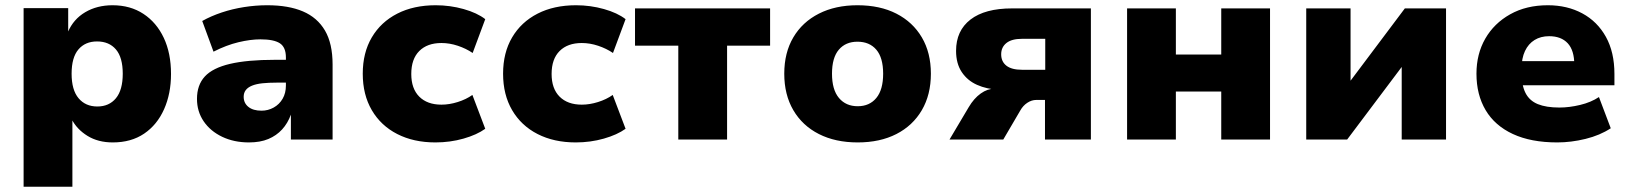

<svg xmlns="http://www.w3.org/2000/svg" viewBox="-20 -532 6218 732"><path d="M70 180V-501H240V-410H239Q260 -459 305 -485.5Q350 -512 409 -512Q477 -512 527 -479Q577 -446 604.5 -387.5Q632 -329 632 -250Q632 -175 605.5 -115.5Q579 -56 529.5 -22.5Q480 11 410 11Q354 11 313.5 -14Q273 -39 253 -78H256V180ZM351 -126Q396 -126 422 -157.5Q448 -189 448 -251Q448 -313 422 -343.5Q396 -374 350 -374Q305 -374 279 -343.5Q253 -313 253 -251Q253 -189 279.5 -157.5Q306 -126 351 -126Z M929 11Q872 11 827 -10.5Q782 -32 756.5 -69.5Q731 -107 731 -155Q731 -208 761 -240.5Q791 -273 857 -288.5Q923 -304 1029 -304H1091V-217H1036Q1004 -217 980.5 -214.5Q957 -212 941 -205.5Q925 -199 917 -188.5Q909 -178 909 -163Q909 -139 927 -124.5Q945 -110 977 -110Q1002 -110 1023.5 -122Q1045 -134 1057.5 -155.5Q1070 -177 1070 -206V-313Q1070 -352 1047 -367Q1024 -382 973 -382Q935 -382 889 -371Q843 -360 794 -335L751 -452Q785 -471 825.5 -484.5Q866 -498 910.5 -505Q955 -512 999 -512Q1080 -512 1135 -488.5Q1190 -465 1219 -415.5Q1248 -366 1248 -286V0H1089V-95Q1077 -62 1055.5 -38.5Q1034 -15 1003 -2Q972 11 929 11Z M1640 11Q1557 11 1494.5 -21Q1432 -53 1397.5 -112Q1363 -171 1363 -251Q1363 -331 1397.5 -389.5Q1432 -448 1494.5 -480Q1557 -512 1641 -512Q1696 -512 1747.5 -497.5Q1799 -483 1830 -459L1782 -330Q1757 -347 1725.5 -357.5Q1694 -368 1663 -368Q1609 -368 1578.5 -337.5Q1548 -307 1548 -250Q1548 -194 1578.5 -163.5Q1609 -133 1663 -133Q1693 -133 1725 -143Q1757 -153 1781 -170L1830 -41Q1798 -18 1747 -3.5Q1696 11 1640 11Z M2175 11Q2092 11 2029.5 -21Q1967 -53 1932.5 -112Q1898 -171 1898 -251Q1898 -331 1932.5 -389.5Q1967 -448 2029.5 -480Q2092 -512 2176 -512Q2231 -512 2282.5 -497.5Q2334 -483 2365 -459L2317 -330Q2292 -347 2260.5 -357.5Q2229 -368 2198 -368Q2144 -368 2113.5 -337.5Q2083 -307 2083 -250Q2083 -194 2113.5 -163.5Q2144 -133 2198 -133Q2228 -133 2260 -143Q2292 -153 2316 -170L2365 -41Q2333 -18 2282 -3.5Q2231 11 2175 11Z M2566 0V-358H2401V-500H2916V-358H2752V0Z M3250 11Q3165 11 3102 -21Q3039 -53 3004.5 -112Q2970 -171 2970 -251Q2970 -331 3004.5 -389.5Q3039 -448 3102 -480Q3165 -512 3249 -512Q3335 -512 3397.5 -480Q3460 -448 3494.5 -389.5Q3529 -331 3529 -251Q3529 -171 3494.5 -112Q3460 -53 3397.5 -21Q3335 11 3250 11ZM3250 -127Q3295 -127 3321 -158.5Q3347 -190 3347 -251Q3347 -312 3321 -342.5Q3295 -373 3249 -373Q3204 -373 3178 -342.5Q3152 -312 3152 -251Q3152 -190 3178.5 -158.5Q3205 -127 3250 -127Z M3600 0 3673 -123Q3693 -157 3719 -175.5Q3745 -194 3772 -194H3788V-190Q3742 -192 3705 -208.5Q3668 -225 3646.5 -257.5Q3625 -290 3625 -338Q3625 -415 3680 -457.5Q3735 -500 3839 -500H4139V0H3964V-151H3931Q3913 -151 3896.5 -140Q3880 -129 3870 -111L3805 0ZM3876 -266H3965V-384H3876Q3837 -384 3817 -368Q3797 -352 3797 -325Q3797 -297 3817 -281.5Q3837 -266 3876 -266Z M4277 0V-500H4463V-324H4636V-500H4822V0H4636V-183H4463V0Z M4960 0V-500H5129V-211H5119L5336 -500H5493V0H5324V-290H5334L5116 0Z M5917 11Q5817 11 5748 -21Q5679 -53 5644 -112Q5609 -171 5609 -251Q5609 -326 5642.5 -384.5Q5676 -443 5737.5 -477.5Q5799 -512 5881 -512Q5955 -512 6012.5 -481Q6070 -450 6102.5 -391.5Q6135 -333 6135 -250V-207H5760V-299H5994L5982 -285Q5982 -340 5957 -367Q5932 -394 5886 -394Q5854 -394 5830.5 -379.5Q5807 -365 5794 -337.5Q5781 -310 5781 -270V-255Q5781 -207 5796 -177.5Q5811 -148 5843 -135Q5875 -122 5925 -122Q5963 -122 6004.5 -132Q6046 -142 6076 -162L6121 -43Q6080 -16 6025 -2.5Q5970 11 5917 11Z"/></svg>

Font: Nunito Sans 9pt Black
Style: Regular
Weight: 900
Version: Version 3.101;gftools[0.9.27]